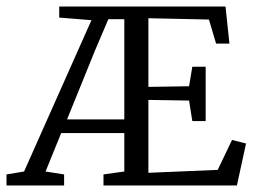

<svg xmlns="http://www.w3.org/2000/svg" viewBox="-86 -570 786 590"><path d="M232 0V-34L296 -43V-161H102L54 -43L111 -34V0H-66V-34L-12 -43L195 -508L96 -516V-550H607L619 -436H578L556 -510L370 -514V-303L495 -305L505 -365H546V-198H505L495 -261L370 -263V-39L583 -48L627 -140L670 -129L642 0ZM206 -415 120 -203H296V-511H247Z"/></svg>

Font: Aikya
Style: Regular
Weight: 400
Designer: Neelakash Kshetrimayum (Latin subset based on Merriweather by Eben Sorkin)
Foundry: Brand New Type
Version: Version 1.00 b005